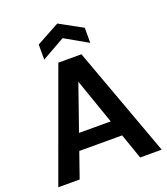

<svg xmlns="http://www.w3.org/2000/svg" viewBox="-163 -1035 1000 1148"><g transform="rotate(-20 337.0 -461.0)"><path d="M8 0 263 -700H410L666 0H529L310 -628H363L144 0ZM126 -161 161 -263H513L548 -161ZM190 -746V-842L337 -922L483 -842V-746L337 -829Z"/></g></svg>

Font: Host Grotesk Light
Style: Bold
Weight: 700
Version: Version 1.003